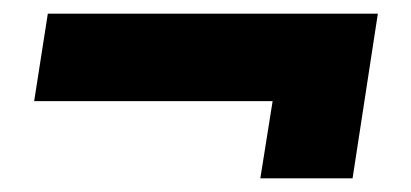

<svg xmlns="http://www.w3.org/2000/svg" viewBox="-20 -350 601 281"><path d="M361 -89 379 -202H30L50 -330H533L496 -89Z"/></svg>

Font: MuseoModerno
Style: Bold Italic
Weight: 700
Italic angle: -9°
Designer: Pablo Cosgaya, Héctor Gatti, Marcela Romero, and the Authors of The MuseoModerno Project.
Foundry: Omnibus-Type Team
Version: Version 1.003